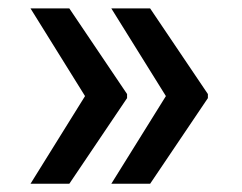

<svg xmlns="http://www.w3.org/2000/svg" viewBox="-20 -575 584 464"><path d="M185.5 -342.8 53.7 -554.7H147.5L287.1 -347.7V-337.9L147.5 -130.9H53.7ZM380.9 -342.8 249 -554.7H342.8L482.4 -347.7V-337.9L342.8 -130.9H249Z"/></svg>

Font: Pretendard GOV Medium
Style: Regular
Weight: 500
Designer: Base glyphs from Inter by Rasmus Andersson; Hangeul glyphs from Noto Sans CJK(Source Han Sans) by Jang Soo-young and Kan
Foundry: Kil Hyung-jin
Version: Version 1.309